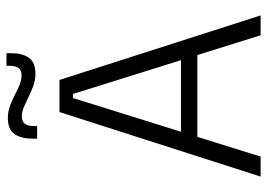

<svg xmlns="http://www.w3.org/2000/svg" viewBox="-139 -709 848 610"><g transform="rotate(-90 285.0 -404.0)"><path d="M92.5 0H29L234 -639H336L541 0H478L291.5 -596H278.5ZM431 -201H138.5V-253H431ZM355.5 -715.5Q336 -715.5 317.8 -722Q299.5 -728.5 283 -736.8Q266.5 -745 250.8 -751.8Q235 -758.5 220 -758.5Q203.5 -758.5 196.5 -748.5Q189.5 -738.5 189.5 -720V-710H149.5V-725.5Q149.5 -760.5 164 -781.8Q178.5 -803 215 -803Q235 -803 253 -796.5Q271 -790 287.8 -781.2Q304.5 -772.5 320.2 -766Q336 -759.5 351 -759.5Q367.5 -759.5 374.2 -769.5Q381 -779.5 381 -798V-807.5H421V-792Q421 -757 406.5 -736.2Q392 -715.5 355.5 -715.5Z"/></g></svg>

Font: Anek Malayalam Light
Style: Regular
Weight: 300
Version: Version 1.003